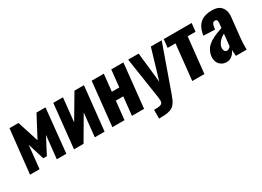

<svg xmlns="http://www.w3.org/2000/svg" viewBox="-22 -1300 2991 2194"><g transform="rotate(-30 1473.0 -203.0)"><path d="M25.9 0 88.4 -578.1H207L296.9 -297.9L444.8 -578.1H563.5L504.9 0H378.9L411.1 -303.2L298.3 -86.9H251L183.6 -303.7L151.4 0Z M606 0 666.5 -578.1H793.9L761.2 -265.6L945.8 -578.1H1070.8L1009.8 0H880.4L913.1 -309.6L731.9 0Z M1112.3 0 1172.9 -578.1H1333L1309.6 -353.5H1407.7L1431.2 -578.1H1591.3L1530.8 0H1370.6L1396 -242.7H1297.9L1272.5 0Z M1623.5 182.1 1624 66.9Q1654.3 66.9 1673.1 65.4Q1691.9 64 1706.3 59.3Q1720.7 54.7 1727.5 48.8Q1734.4 43 1737.5 30.5Q1740.7 18.1 1740.2 4.2Q1739.7 -9.8 1736.8 -33.2L1654.3 -578.1H1792.5L1816.9 -360.4L1835.9 -181.6L1889.2 -360.4L1953.6 -578.1H2096.7L1888.2 9.3Q1874.5 48.3 1863.8 72.3Q1853 96.2 1837.4 117.4Q1821.8 138.7 1805.2 149.7Q1788.6 160.6 1761.7 168.9Q1734.9 177.2 1702.9 179.7Q1670.9 182.1 1623.5 182.1Z M2166.5 0 2215.8 -468.8H2112.3L2123.5 -578.1H2492.2L2480.5 -468.8H2376.5L2326.7 0Z M2685.5 -101.6Q2710.4 -101.6 2733.9 -129.9L2750.5 -287.6Q2710 -268.1 2680.4 -232.9Q2650.9 -197.8 2647 -163.6Q2646.5 -157.7 2646.5 -152.3Q2646.5 -131.8 2655.3 -118.2Q2666 -101.6 2685.5 -101.6ZM2615.7 9.8Q2574.7 9.3 2545.7 -12Q2516.6 -33.2 2504.9 -64.5Q2495.6 -88.9 2495.6 -115.2Q2495.6 -123 2496.6 -130.9Q2499.5 -159.2 2509.3 -183.8Q2519 -208.5 2530.8 -226.6Q2542.5 -244.6 2562.5 -261.7Q2582.5 -278.8 2597.9 -289.1Q2613.3 -299.3 2639.2 -311.5Q2665 -323.7 2679.4 -329.3Q2693.8 -335 2721.2 -345Q2748.5 -355 2758.3 -358.9L2764.2 -415.5Q2764.6 -423.3 2764.6 -429.7Q2764.6 -445.3 2760.7 -455.1Q2754.9 -468.8 2734.9 -468.8Q2700.2 -468.8 2692.9 -420.9L2685.1 -378.9L2535.2 -385.3Q2535.2 -386.7 2536.6 -395Q2538.1 -403.3 2538.6 -404.3Q2555.7 -498.5 2611.3 -543.2Q2667 -587.9 2762.2 -587.9Q2847.7 -587.9 2886.7 -540.5Q2918.9 -501.5 2919.4 -440.4Q2919.4 -427.7 2918 -413.6L2889.6 -145Q2884.3 -95.2 2884.3 -30.8Q2884.3 -15.6 2884.8 0H2742.2Q2736.8 -68.8 2736.8 -82Q2721.2 -42.5 2689.9 -16.4Q2658.7 9.8 2615.7 9.8Z"/></g></svg>

Font: Oswald
Style: Bold
Weight: 700
Designer: Vernon Adams
Foundry: Vernon Adams
Version: 3.0; ttfautohint (v0.94.23-7a4d-dirty) -l 8 -r 50 -G 200 -x 